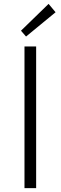

<svg xmlns="http://www.w3.org/2000/svg" viewBox="-20 -968 312 988"><path d="M106 0H166V-729H106ZM114 -780 266 -905 230 -948 88 -810Z"/></svg>

Font: Source Han Sans SC Light
Style: Regular
Weight: 300
Designer: Ryoko NISHIZUKA (kana & ideographs); Paul D. Hunt (Latin, Greek & Cyrillic); Wenlong ZHANG (bopomofo); Sandoll Communica
Foundry: Adobe Systems Incorporated
Version: Version 1.004;PS 1.004;hotconv 1.0.82;makeotf.lib2.5.63406